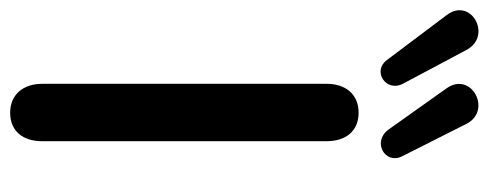

<svg xmlns="http://www.w3.org/2000/svg" viewBox="-377 -642 962 378"><g transform="rotate(90 104.0 -453.0)"><path d="M137 8C174 8 193 -18 193 -55V-615C193 -653 173 -678 137 -678C101 -678 80 -653 80 -615V-55C80 -18 101 8 137 8ZM89 -851 170 -737C194 -704 239 -730 223 -763L159 -890C133 -942 54 -900 89 -851ZM-55 -851 33 -734C55 -704 97 -732 80 -765L13 -891C-15 -942 -92 -899 -55 -851Z"/></g></svg>

Font: SN Pro Medium
Style: Regular
Weight: 500
Designer: Tobias Whetton
Foundry: Supernotes
Version: Version 1.003;Glyphs 3.3 (3324)